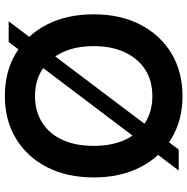

<svg xmlns="http://www.w3.org/2000/svg" viewBox="-10 -742 768 787"><g transform="rotate(-90 373.5 -349.0)"><path d="M372.6 15.6Q273.6 15.6 198.4 -29.9Q123.2 -75.5 81.2 -157.4Q39.2 -239.4 39.2 -348Q39.2 -457.6 81.2 -539.6Q123.2 -621.5 198.4 -667.1Q273.6 -712.6 372.6 -712.6Q473 -712.6 548.4 -667.3Q623.8 -622 665.8 -540.1Q707.8 -458.2 707.8 -348Q707.8 -238.8 665.3 -156.9Q622.8 -75 547.4 -29.7Q472 15.6 372.6 15.6ZM372.4 -108Q436 -108 481.5 -137.6Q527.1 -167.1 552.2 -221Q577.4 -275 577.4 -348Q577.4 -422 552.2 -475.9Q527 -529.8 481.4 -559.4Q435.7 -589 372.3 -589Q310.6 -589 264.4 -559.9Q218.3 -530.8 193.4 -477Q168.6 -423.2 168.6 -348.1Q168.6 -273.8 193.4 -220Q218.2 -166.2 264.4 -137.1Q310.6 -108 372.4 -108ZM67.6 0 594.4 -697H679.2L153.4 0Z"/></g></svg>

Font: Hanken Grotesk
Style: Regular
Weight: 400
Designer: Alfredo Marco Pradil
Foundry: Hanken Design Co.
Version: Version 3.013